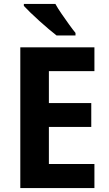

<svg xmlns="http://www.w3.org/2000/svg" viewBox="-20 -954 554 974"><path d="M459 0H83V-714H459V-593H228V-431H443V-310H228V-122H459ZM261 -934Q273 -912 292 -884.5Q311 -857 330 -830.5Q349 -804 363 -787V-774H267Q250 -787 227 -806.5Q204 -826 179.5 -848Q155 -870 134.5 -890Q114 -910 101 -924V-934Z"/></svg>

Font: Noto Sans Gurmukhi UI SemiCondensed
Style: Bold
Weight: 700
Width: 4
Designer: Jelle Bosma - Monotype Design Team
Foundry: Monotype Imaging Inc.
Version: Version 2.004; ttfautohint (v1.8.4.7-5d5b)